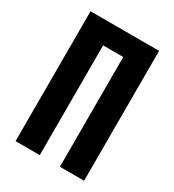

<svg xmlns="http://www.w3.org/2000/svg" viewBox="-178 -838 855 941"><g transform="rotate(30 250.0 -367.5)"><path d="M56 0V-735H444V0H307V-621H193V0Z"/></g></svg>

Font: Iosevka SS18 Heavy
Style: Regular
Weight: 900
Monospace: yes
Designer: Belleve Invis
Foundry: Belleve Invis
Version: Version 25.1.1; ttfautohint (v1.8.4)